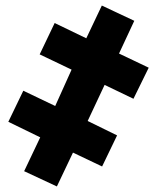

<svg xmlns="http://www.w3.org/2000/svg" viewBox="-20 -662 570 692"><path d="M185 10 67 -45 125 -167 10 -223 64 -335 179 -280 238 -411 123 -466 177 -579 291 -524 347 -642 464 -587 409 -469 516 -418 461 -306 357 -356 296 -226 402 -174 348 -62 243 -112Z"/></svg>

Font: Noto Sans Mono Condensed Black
Style: Regular
Weight: 900
Width: 3
Designer: Monotype Design Team
Foundry: Monotype Imaging Inc.
Version: Version 2.014